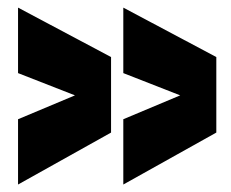

<svg xmlns="http://www.w3.org/2000/svg" viewBox="-20 -621 618 514"><path d="M28.3 -127V-301.8L180.7 -365.7L28.3 -425.3V-600.6L277.3 -468.3V-266.1ZM310.1 -127V-301.8L462.4 -365.7L310.1 -425.3V-600.6L559.1 -468.3V-266.1Z"/></svg>

Font: webenart
Style: Regular
Weight: 400
Designer: Vernon Adams
Foundry: Vernon Adams
Version: Version 2.116; ttfautohint (v1.8.3)